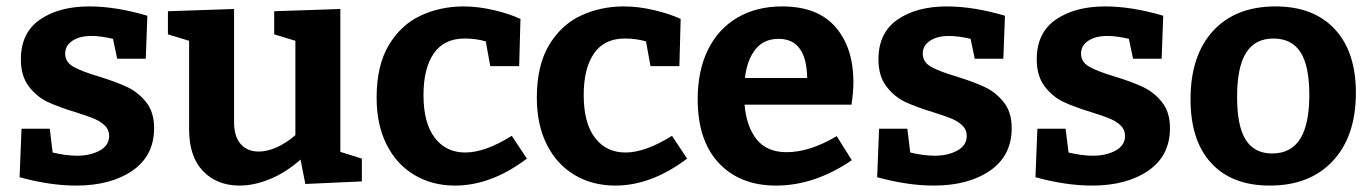

<svg xmlns="http://www.w3.org/2000/svg" viewBox="-20 -566 4274 598"><path d="M287 -328Q342 -311 376 -295Q410 -279 435 -248Q460 -217 460 -167Q460 -81 392.5 -34.5Q325 12 217 12Q136 12 41 -14L47 -165H135L144 -91Q186 -81 220 -81Q261 -81 290.5 -97Q320 -113 320 -143Q320 -162 306.5 -175Q293 -188 274 -196Q255 -204 217 -216Q164 -232 129.5 -248Q95 -264 70 -296.5Q45 -329 45 -381Q45 -464 104.5 -505Q164 -546 258 -546Q341 -546 439 -517L434 -383H345L332 -445Q294 -454 265 -454Q228 -454 205.5 -439Q183 -424 183 -399Q183 -373 208 -358.5Q233 -344 287 -328Z M1040 -93 1107 -72V-1L931 7L916 -69Q871 -29 821.5 -8.5Q772 12 726 12Q656 12 612.5 -33Q569 -78 569 -163V-439L503 -459V-531L709 -538V-186Q709 -141 729.5 -117.5Q750 -94 786 -94Q812 -94 841.5 -107Q871 -120 900 -145V-439L834 -459V-531L1040 -538Z M1621 -72Q1510 12 1397 12Q1327 12 1271.5 -20.5Q1216 -53 1184.5 -115Q1153 -177 1153 -262Q1153 -362 1191 -425.5Q1229 -489 1290.5 -517.5Q1352 -546 1424 -546Q1469 -546 1518 -534.5Q1567 -523 1601 -507L1597 -360H1507L1493 -437Q1463 -446 1427 -446Q1363 -446 1331 -399.5Q1299 -353 1299 -270Q1299 -183 1334 -137Q1369 -91 1429 -91Q1491 -91 1574 -143Z M2120 -72Q2009 12 1896 12Q1826 12 1770.5 -20.5Q1715 -53 1683.5 -115Q1652 -177 1652 -262Q1652 -362 1690 -425.5Q1728 -489 1789.5 -517.5Q1851 -546 1923 -546Q1968 -546 2017 -534.5Q2066 -523 2100 -507L2096 -360H2006L1992 -437Q1962 -446 1926 -446Q1862 -446 1830 -399.5Q1798 -353 1798 -270Q1798 -183 1833 -137Q1868 -91 1928 -91Q1990 -91 2073 -143Z M2586 -142 2633 -67Q2517 12 2397 12Q2285 12 2219 -58Q2153 -128 2153 -257Q2153 -346 2185 -411Q2217 -476 2276.5 -511Q2336 -546 2416 -546Q2527 -546 2582.5 -481.5Q2638 -417 2638 -310Q2638 -279 2632 -240H2299Q2305 -171 2337 -131.5Q2369 -92 2430 -92Q2502 -92 2586 -142ZM2300 -323H2494Q2492 -445 2405 -445Q2359 -445 2333 -412.5Q2307 -380 2300 -323Z M2958 -328Q3013 -311 3047 -295Q3081 -279 3106 -248Q3131 -217 3131 -167Q3131 -81 3063.5 -34.5Q2996 12 2888 12Q2807 12 2712 -14L2718 -165H2806L2815 -91Q2857 -81 2891 -81Q2932 -81 2961.5 -97Q2991 -113 2991 -143Q2991 -162 2977.5 -175Q2964 -188 2945 -196Q2926 -204 2888 -216Q2835 -232 2800.5 -248Q2766 -264 2741 -296.5Q2716 -329 2716 -381Q2716 -464 2775.5 -505Q2835 -546 2929 -546Q3012 -546 3110 -517L3105 -383H3016L3003 -445Q2965 -454 2936 -454Q2899 -454 2876.5 -439Q2854 -424 2854 -399Q2854 -373 2879 -358.5Q2904 -344 2958 -328Z M3451 -328Q3506 -311 3540 -295Q3574 -279 3599 -248Q3624 -217 3624 -167Q3624 -81 3556.5 -34.5Q3489 12 3381 12Q3300 12 3205 -14L3211 -165H3299L3308 -91Q3350 -81 3384 -81Q3425 -81 3454.5 -97Q3484 -113 3484 -143Q3484 -162 3470.5 -175Q3457 -188 3438 -196Q3419 -204 3381 -216Q3328 -232 3293.5 -248Q3259 -264 3234 -296.5Q3209 -329 3209 -381Q3209 -464 3268.5 -505Q3328 -546 3422 -546Q3505 -546 3603 -517L3598 -383H3509L3496 -445Q3458 -454 3429 -454Q3392 -454 3369.5 -439Q3347 -424 3347 -399Q3347 -373 3372 -358.5Q3397 -344 3451 -328Z M4203 -277Q4203 -142 4131.5 -65Q4060 12 3935 12Q3817 12 3752.5 -58Q3688 -128 3688 -257Q3688 -393 3758 -469.5Q3828 -546 3953 -546Q4071 -546 4137 -475.5Q4203 -405 4203 -277ZM3833 -264Q3833 -173 3860 -130.5Q3887 -88 3942 -88Q4001 -88 4029.5 -133.5Q4058 -179 4058 -270Q4058 -361 4030.5 -403.5Q4003 -446 3946 -446Q3889 -446 3861 -401.5Q3833 -357 3833 -264Z"/></svg>

Font: Bitter Pro
Style: Bold
Weight: 700
Designer: Sol Matas, and Bitter project Authors
Foundry: Sol Matas
Version: Version 1.010